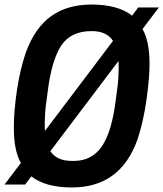

<svg xmlns="http://www.w3.org/2000/svg" viewBox="-26 -813 720 846"><path d="M291 13Q174 13 112 -36L85 0H-6L66 -95Q35 -149 35 -250Q35 -325 49 -417.5Q63 -510 88 -582Q128 -691 199.5 -742Q271 -793 377 -793Q494 -793 556 -744L583 -780H674L602 -685Q633 -631 633 -531Q633 -471 619.5 -374Q606 -277 580 -199Q505 13 291 13ZM300 -104Q379 -104 423 -168.5Q467 -233 484 -372L493 -440Q496 -465 497 -516L496 -544L196 -147Q224 -104 290 -104ZM172 -236 472 -633Q444 -676 378 -676Q285 -676 243 -611Q201 -546 184 -408L175 -340Q172 -315 171 -264Z"/></svg>

Font: Tanohe Sans SemiBold
Style: Italic
Weight: 600
Designer: Village Type and Design LLC & Cristiano Sobral
Foundry: Cooper Hewitt Smithsonian Design Museum
Version: Version 1.00;September 29, 2021;FontCreator 13.0.0.2655 64-b